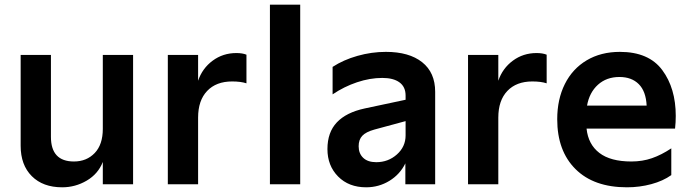

<svg xmlns="http://www.w3.org/2000/svg" viewBox="-20 -785 2941 818"><path d="M547 0H418V-95Q398 -44 349.5 -15.5Q301 13 245 13Q163 13 115.5 -34.5Q68 -82 68 -164V-551H197V-202Q197 -97 295 -97Q349 -97 383.5 -133Q418 -169 418 -236V-551H547Z M695 -551H824V-441Q842 -494 886 -526.5Q930 -559 987 -559Q1013 -559 1030 -552V-430Q1006 -438 969 -438Q901 -438 862.5 -397.5Q824 -357 824 -284V0H695Z M1130 -765H1259V0H1130Z M1375 -150Q1375 -221 1415 -263.5Q1455 -306 1534 -323L1708 -360V-378Q1708 -415 1682 -434Q1656 -453 1609 -453Q1556 -453 1501 -434.5Q1446 -416 1397 -383V-500Q1443 -530 1503 -547Q1563 -564 1624 -564Q1723 -564 1778.5 -520Q1834 -476 1834 -394V0H1707V-89Q1684 -42 1639 -14.5Q1594 13 1540 13Q1466 13 1420.5 -33Q1375 -79 1375 -150ZM1583 -94Q1634 -94 1671 -127Q1708 -160 1708 -208V-269L1575 -233Q1539 -223 1523.5 -206.5Q1508 -190 1508 -162Q1508 -131 1527.5 -112.5Q1547 -94 1583 -94Z M1974 -551H2103V-441Q2121 -494 2165 -526.5Q2209 -559 2266 -559Q2292 -559 2309 -552V-430Q2285 -438 2248 -438Q2180 -438 2141.5 -397.5Q2103 -357 2103 -284V0H1974Z M2354 -277Q2354 -362 2386.5 -427Q2419 -492 2479.5 -528Q2540 -564 2621 -564Q2744 -564 2801.5 -486.5Q2859 -409 2859 -291Q2859 -264 2856 -237H2479Q2486 -170 2533.5 -133.5Q2581 -97 2670 -97Q2717 -97 2757.5 -111Q2798 -125 2840 -153V-39Q2805 -14 2755 -0.5Q2705 13 2651 13Q2510 13 2432 -64.5Q2354 -142 2354 -277ZM2735 -335Q2732 -396 2701.5 -426.5Q2671 -457 2619 -457Q2564 -457 2527.5 -424Q2491 -391 2481 -335Z"/></svg>

Font: Application Semibold
Style: Regular
Weight: 600
Designer: Wei Huang
Foundry: Wei Huang
Version: Version 0.012